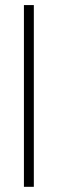

<svg xmlns="http://www.w3.org/2000/svg" viewBox="-20 -718 225 748"><path d="M111.8 9.8H73.2V-698.2H111.8Z"/></svg>

Font: Linux Libertine Capitals
Style: Small Caps
Weight: 400
Designer: Philipp H. Poll
Foundry: Philipp H. Poll
Version: Version 5.1.3